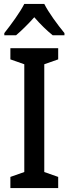

<svg xmlns="http://www.w3.org/2000/svg" viewBox="-20 -1026 351 980"><path d="M206 -1006H104C83 -964 37 -901 2 -857V-846H62C88 -868 123 -902 155 -938C186 -902 219 -870 249 -846H309V-857C273 -901 228 -962 206 -1006ZM277 -66V-123L206 -148V-698L277 -723V-780H33V-723L104 -698V-148L33 -123V-66Z"/></svg>

Font: Noto Sans Malayalam UI Condensed Medium
Style: Regular
Weight: 500
Width: 3
Designer: Jelle Bosma - Monotype Design Team
Foundry: Monotype Imaging Inc.
Version: Version 2.104